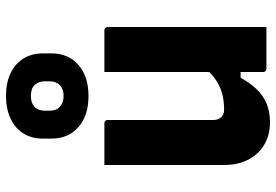

<svg xmlns="http://www.w3.org/2000/svg" viewBox="-160 -748 920 640"><g transform="rotate(-90 300.0 -428.0)"><path d="M209 -540Q213 -540 215 -538.5Q217 -537 218.5 -535Q220 -533 220 -529Q220 -485 220 -438.5Q220 -392 220 -346.5Q220 -301 220 -258Q220 -215 220 -177Q220 -161 229 -151Q238 -141 254 -141Q277 -141 297 -145Q317 -149 334.5 -157.5Q352 -166 368 -179.5Q384 -193 397 -212V-86H361Q344 -55 323 -33Q302 -11 275 0.5Q248 12 211 12Q181 12 155 1.5Q129 -9 110 -29Q91 -49 80.5 -77Q70 -105 70 -140Q70 -185 70 -230Q70 -275 70 -320Q70 -365 70 -410Q70 -442 70 -475Q70 -508 70 -540Q105 -540 140 -540Q175 -540 209 -540ZM519 -540Q523 -540 525 -538.5Q527 -537 528.5 -535Q530 -533 530 -529Q530 -457 530 -385.5Q530 -314 530 -242Q530 -170 530 -98Q530 -80 530 -63Q530 -46 530 -30Q530 -14 530 0Q505 0 481 0Q457 0 434.5 0Q412 0 391 0Q388 0 385.5 -1.5Q383 -3 381.5 -5Q380 -7 380 -11Q380 -99 380 -187.5Q380 -276 380 -364Q380 -452 380 -540Q405 -540 427.5 -540Q450 -540 473 -540Q496 -540 519 -540ZM300 -868Q344 -868 375.5 -853Q407 -838 424.5 -810.5Q442 -783 442 -745V-716Q442 -660 403.5 -626.5Q365 -593 300 -593Q235 -593 196.5 -626.5Q158 -660 158 -716V-745Q158 -783 175.5 -810.5Q193 -838 225 -853Q257 -868 300 -868ZM300 -785Q277 -785 264 -773Q251 -761 251 -738V-722Q251 -712 254 -703.5Q257 -695 264 -689Q270 -683 279 -679.5Q288 -676 300 -676Q323 -676 336 -688.5Q349 -701 349 -722V-738Q349 -749 346 -757.5Q343 -766 337 -772Q331 -779 321.5 -782Q312 -785 300 -785Z"/></g></svg>

Font: Recursive ExtraBold
Style: Regular
Weight: 800
Version: Version 1.085